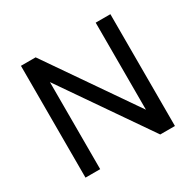

<svg xmlns="http://www.w3.org/2000/svg" viewBox="-151 -870 1063 1041"><g transform="rotate(-30 380.0 -350.0)"><path d="M100 0V-700H192L568 -155V-700H660V0H568L192 -545V0Z"/></g></svg>

Font: Golos Text
Style: Regular
Weight: 400
Designer: A.Korolkova, Vitaly Kuzmin
Foundry: ParaType Ltd
Version: Version 2.004